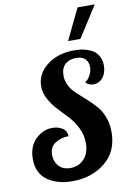

<svg xmlns="http://www.w3.org/2000/svg" viewBox="-107 -1065 785 1151"><g transform="rotate(-10 285.0 -489.5)"><path d="M544 -630Q544 -586 521.5 -557.5Q499 -529 462 -529Q434 -529 416 -550Q436 -562 448.5 -586.5Q461 -611 461 -636Q461 -665 443 -684Q425 -703 387 -703Q345 -703 320 -679.5Q295 -656 295 -612Q295 -578 311.5 -547.5Q328 -517 353 -495.5Q378 -474 407.5 -446.5Q437 -419 462 -392Q487 -365 503.5 -322.5Q520 -280 520 -229Q520 -110 438 -44.5Q356 21 239 21Q146 21 86.5 -22Q27 -65 27 -151Q27 -227 72 -271Q117 -315 174 -315Q207 -315 233.5 -299.5Q260 -284 262 -249Q215 -249 180 -226Q145 -203 145 -155Q145 -115 170 -87Q195 -59 241 -59Q292 -59 324.5 -94.5Q357 -130 357 -192Q357 -239 336 -282Q315 -325 284.5 -358Q254 -391 224 -422.5Q194 -454 173 -492.5Q152 -531 152 -571Q152 -648 218.5 -699Q285 -750 383 -750Q401 -750 418 -748.5Q435 -747 459.5 -739.5Q484 -732 501.5 -720Q519 -708 531.5 -684.5Q544 -661 544 -630ZM358 -811 449 -1000H554L433 -811Z"/></g></svg>

Font: Lobster 1.4
Style: Regular
Weight: 400
Designer: Pablo Impallari
Foundry: Pablo Impallari. www.impallari.com
Version: Version 1.4